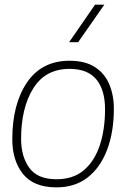

<svg xmlns="http://www.w3.org/2000/svg" viewBox="-20 -800 572 828"><path d="M224 8Q125 8 79 -50Q33 -108 33 -199Q33 -351 96.5 -444.5Q160 -538 280 -538Q347 -538 389 -511Q431 -484 451 -437Q471 -390 471 -331Q471 -232 442.5 -155.5Q414 -79 359 -35.5Q304 8 224 8ZM224 -27Q295 -27 341 -65.5Q387 -104 410 -172.5Q433 -241 433 -329Q433 -412 395.5 -457.5Q358 -503 280 -503Q176 -503 123.5 -419Q71 -335 71 -201Q71 -125 106.5 -76Q142 -27 224 -27ZM317 -618H278L390 -780H430Z"/></svg>

Font: Tanohe Sans ExtraLight
Style: Italic
Weight: 200
Designer: Village Type and Design LLC & Cristiano Sobral
Foundry: Cooper Hewitt Smithsonian Design Museum
Version: Version 1.00;September 29, 2021;FontCreator 13.0.0.2655 64-b